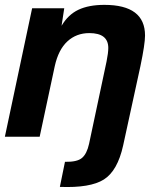

<svg xmlns="http://www.w3.org/2000/svg" viewBox="-22 -562 639 789"><path d="M484 36Q461 140 405 175.5Q349 211 224 206L245 103Q295 104 315 87Q335 70 344 29L416 -310Q423 -345 423 -365Q423 -426 345 -426Q292 -426 255 -392Q218 -358 203 -290L141 0H-2L110 -528H242L231 -456Q258 -502 300.5 -522Q343 -542 407 -542Q574 -542 574 -416Q574 -381 555 -290Z"/></svg>

Font: Nacelle Bold
Style: Italic
Weight: 700
Italic angle: -12°
Designer: Sora Sagano
Foundry: Sora Sagano
Version: Version 1.000;FEAKit 1.0